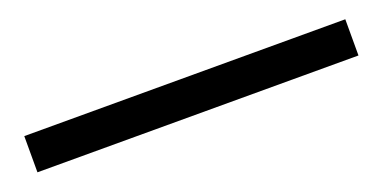

<svg xmlns="http://www.w3.org/2000/svg" viewBox="-19 -39 597 299"><g transform="rotate(-20 279.5 110.0)"><path d="M13 140V80H545V140Z"/></g></svg>

Font: Noto Sans JP Thin
Style: Regular
Weight: 400
Version: Version 2.004-H2;hotconv 1.0.118;makeotfexe 2.5.65603